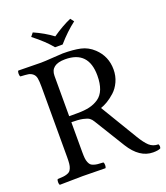

<svg xmlns="http://www.w3.org/2000/svg" viewBox="-148 -914 886 1025"><g transform="rotate(-20 294.5 -401.0)"><path d="M244.1 -696.8Q207.5 -742.2 143.1 -792L159.2 -812Q218.3 -786.1 265.1 -751Q322.8 -791 372.1 -812L387.2 -792Q336.9 -753.9 287.1 -696.8ZM272 -618.2Q189 -618.2 189 -554.2V-325.2H236.8Q275.9 -325.2 304.4 -331.8Q333 -338.4 356.7 -354.5Q380.4 -370.6 392.6 -401.6Q404.8 -432.6 404.8 -478Q404.8 -618.2 272 -618.2ZM189 -122.1Q189 -100.6 190.4 -86.7Q191.9 -72.8 196.3 -62.3Q200.7 -51.8 206.1 -46.4Q211.4 -41 222.7 -37.4Q233.9 -33.7 244.9 -32.7Q255.9 -31.7 275.9 -30.8Q280.3 -26.4 280.3 -14.4Q280.3 -2.4 275.9 2Q176.3 0 147 0Q114.7 0 17.1 2Q12.7 -2.4 12.7 -14.4Q12.7 -26.4 17.1 -30.8Q37.1 -31.7 48.1 -32.7Q59.1 -33.7 70.3 -37.4Q81.5 -41 86.9 -46.4Q92.3 -51.8 96.7 -62.3Q101.1 -72.8 102.5 -86.7Q104 -100.6 104 -122.1V-522.9Q104 -554.7 100.8 -571.8Q97.7 -588.9 86.2 -598.4Q74.7 -607.9 60.8 -610.1Q46.9 -612.3 17.1 -613.8Q12.7 -618.2 12.7 -630.4Q12.7 -642.6 17.1 -647Q116.7 -645 146 -645Q166.5 -645 213.4 -648.4Q260.3 -651.9 271 -651.9Q330.6 -651.9 371.1 -643.1Q411.6 -634.3 443.8 -604Q497.1 -553.7 497.1 -479Q497.1 -441.9 482.7 -410.4Q468.3 -378.9 446 -358.9Q423.8 -338.9 403.3 -326.7Q382.8 -314.5 363.8 -308.1L490.2 -98.1Q513.7 -59.1 534.2 -40Q555.2 -21 585.9 -21Q592.3 -7.8 586.9 2.9Q573.2 9.8 544.9 9.8Q468.3 9.8 413.1 -79.1L306.2 -252.9Q298.3 -266.1 288.1 -273.4Q277.8 -280.8 253.7 -285.9Q229.5 -291 189 -291Z"/></g></svg>

Font: Linux Libertine G
Style: Regular
Weight: 400
Designer: Philipp H. Poll
Foundry: Philipp H. Poll
Version: Version 4.7.5